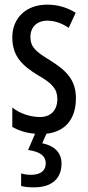

<svg xmlns="http://www.w3.org/2000/svg" viewBox="-20 -567 379 827"><path d="M245 137C245 92 216 61 162 50L180 9C261 0 307 -54 307 -144C307 -226 262 -265 196 -307C133 -345 111 -365 111 -408C111 -450 139 -478 184 -478C217 -478 248 -466 276 -447L306 -512C269 -535 229 -547 183 -547C94 -547 33 -491 33 -406C33 -323 78 -283 145 -242C205 -208 227 -183 227 -141C227 -92 199 -63 152 -63C108 -63 62 -80 33 -104V-20C58 -6 92 6 131 9L101 79C149 86 177 102 177 137C177 166 157 186 114 186C99 186 84 184 71 180V234C84 238 103 240 127 240C201 240 245 204 245 137Z"/></svg>

Font: Noto Sans UI Condensed
Style: Regular
Weight: 400
Width: 3
Designer: Monotype Design Team
Foundry: Monotype Imaging Inc.
Version: Version 1.901